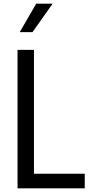

<svg xmlns="http://www.w3.org/2000/svg" viewBox="-20 -1020 505 1040"><path d="M176 -1000 87 -846H156L265 -1000ZM75 -750V0H439V-79H164V-750Z"/></svg>

Font: Oakes
Style: Regular
Weight: 400
Designer: Samuel Oakes
Foundry: Samuel Oakes
Version: Version 1.003;PS 001.003;hotconv 1.0.88;makeotf.lib2.5.64775